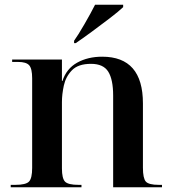

<svg xmlns="http://www.w3.org/2000/svg" viewBox="-20 -786 725 806"><path d="M25 0H322V-10H310Q266 -10 253 -23.5Q240 -37 240 -79V-358Q240 -390 248 -427Q256 -464 282 -491Q308 -518 362 -518Q414 -518 434.5 -485Q455 -452 455 -385V0H660V-10H647Q604 -10 592 -24Q580 -38 580 -82V-352Q580 -548 409 -548Q349 -548 304 -523Q259 -498 242 -446H240V-536H31V-526H56Q90 -526 102.5 -512Q115 -498 115 -457V-81Q115 -38 102 -24Q89 -10 44 -10H25ZM291 -605H298Q326 -624 365.5 -653Q405 -682 441.5 -710Q478 -738 497 -756V-766H379Q362 -732 334.5 -684.5Q307 -637 291 -615Z"/></svg>

Font: Noto Serif Display Semi
Style: Regular
Weight: 600
Designer: Monotype Design Team
Foundry: Monotype Imaging Inc.
Version: Version 1.900